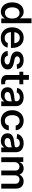

<svg xmlns="http://www.w3.org/2000/svg" viewBox="1900 -2668 779 4618"><g transform="rotate(90 2289.0 -358.5)"><path d="M262.2 10.3Q195.8 10.3 145 -23.4Q94.2 -57.1 65.7 -118.7Q37.1 -180.2 37.1 -264.2Q37.1 -348.1 65.9 -409.7Q94.7 -471.2 145.5 -504.6Q196.3 -538.1 261.7 -538.1Q302.7 -538.1 332.5 -525.6Q362.3 -513.2 383.3 -492.9Q404.3 -472.7 417.5 -448.7H420.9V-727.5H537.6V0H423.3V-81.1H418.9Q405.3 -56.6 383.8 -35.9Q362.3 -15.1 332.3 -2.4Q302.2 10.3 262.2 10.3ZM289.6 -87.9Q332 -87.9 362.5 -109.9Q393.1 -131.8 409.4 -171.6Q425.8 -211.4 425.8 -264.6Q425.8 -317.9 409.4 -357.2Q393.1 -396.5 362.5 -418.2Q332 -439.9 289.6 -439.9Q248 -439.9 218 -418.5Q188 -397 171.9 -357.7Q155.8 -318.4 155.8 -264.6Q155.8 -210.4 171.9 -170.9Q188 -131.3 218 -109.6Q248 -87.9 289.6 -87.9Z M893.1 11.2Q814 11.2 756.6 -23.2Q699.2 -57.6 668.2 -119.6Q637.2 -181.6 637.2 -262.7Q637.2 -343.8 668.7 -406Q700.2 -468.3 756.1 -503.4Q812 -538.6 885.7 -538.6Q938 -538.6 982.9 -520.8Q1027.8 -502.9 1061.3 -468.3Q1094.7 -433.6 1113.3 -383.1Q1131.8 -332.5 1131.8 -267.1V-232.4H690.4V-314.9H1072.8L1019.5 -291Q1019.5 -337.4 1003.9 -371.8Q988.3 -406.2 958.7 -425.5Q929.2 -444.8 887.2 -444.8Q845.2 -444.8 815.2 -425.5Q785.2 -406.2 768.8 -372.6Q752.4 -338.9 752.4 -295.4V-242.2Q752.4 -192.9 769.8 -157Q787.1 -121.1 818.8 -101.6Q850.6 -82 894.5 -82Q925.3 -82 949.5 -91.1Q973.6 -100.1 990.2 -117.2Q1006.8 -134.3 1015.1 -158.2L1125 -150.9Q1114.7 -102.5 1082.5 -65.9Q1050.3 -29.3 1001.7 -9Q953.1 11.2 893.1 11.2Z M1637.7 -378.4 1529.3 -372.1Q1525.4 -403.8 1499.8 -426.5Q1474.1 -449.2 1428.7 -449.2Q1386.7 -449.2 1360.6 -430.4Q1334.5 -411.6 1334.5 -382.8Q1334.5 -358.4 1353.3 -342.8Q1372.1 -327.1 1409.7 -318.8L1500.5 -299.3Q1576.7 -282.7 1613.3 -247.3Q1649.9 -211.9 1649.9 -154.8Q1649.9 -105 1621.6 -67.4Q1593.3 -29.8 1543.5 -9Q1493.7 11.7 1429.2 11.7Q1366.2 11.7 1317.9 -7.3Q1269.5 -26.4 1239.7 -63Q1210 -99.6 1204.1 -152.3L1318.8 -158.2Q1325.2 -119.6 1353 -98.9Q1380.9 -78.1 1427.7 -78.1Q1475.1 -78.1 1502.9 -97.4Q1530.8 -116.7 1530.8 -145.5Q1530.8 -170.4 1512 -185.8Q1493.2 -201.2 1457.5 -209L1368.2 -228Q1292.5 -244.6 1254.9 -282.2Q1217.3 -319.8 1217.3 -378.4Q1217.3 -426.3 1243.7 -462.2Q1270 -498 1317.1 -518.3Q1364.3 -538.6 1426.8 -538.6Q1488.3 -538.6 1533.7 -518.8Q1579.1 -499 1606 -463.4Q1632.8 -427.7 1637.7 -378.4Z M2006.8 -529.3V-435.5H1705.6V-529.3ZM1782.7 -665H1899.4V-157.2Q1899.4 -124 1913.6 -109.1Q1927.7 -94.2 1959.5 -94.2Q1969.7 -94.2 1981.2 -95Q1992.7 -95.7 2002 -96.2L2011.2 -2Q1996.1 0.5 1977.1 2Q1958 3.4 1938.5 3.4Q1864.7 3.4 1823.7 -33.7Q1782.7 -70.8 1782.7 -137.2Z M2258.8 9.8Q2207.5 9.8 2166.5 -8.3Q2125.5 -26.4 2101.8 -62Q2078.1 -97.7 2078.1 -149.9Q2078.1 -194.8 2095.2 -223.9Q2112.3 -252.9 2141.4 -270.3Q2170.4 -287.6 2207.3 -296.6Q2244.1 -305.7 2283.2 -310.1Q2332 -315.4 2360.8 -319.3Q2389.6 -323.2 2402.6 -331.5Q2415.5 -339.8 2415.5 -358.4V-361.8Q2415.5 -387.2 2404.1 -406.2Q2392.6 -425.3 2370.6 -435.5Q2348.6 -445.8 2316.9 -445.8Q2285.2 -445.8 2261.2 -435.8Q2237.3 -425.8 2222.9 -408.7Q2208.5 -391.6 2203.6 -370.6L2092.8 -381.8Q2102.1 -429.7 2132.3 -464.6Q2162.6 -499.5 2209.7 -518.8Q2256.8 -538.1 2317.4 -538.1Q2360.4 -538.1 2398.9 -527.3Q2437.5 -516.6 2467.5 -494.6Q2497.6 -472.7 2514.6 -438.7Q2531.7 -404.8 2531.7 -358.9V0H2418V-73.7H2414.6Q2403.3 -51.8 2383.3 -32.7Q2363.3 -13.7 2332.8 -2Q2302.2 9.8 2258.8 9.8ZM2286.6 -79.6Q2328.1 -79.6 2357.2 -95.2Q2386.2 -110.8 2401.1 -136.7Q2416 -162.6 2416 -193.4V-255.4Q2410.2 -251 2397.2 -247.1Q2384.3 -243.2 2366.7 -239.7Q2349.1 -236.3 2330.6 -233.6Q2312 -231 2295.4 -228.5Q2267.1 -224.6 2243.7 -215.8Q2220.2 -207 2206.3 -191.2Q2192.4 -175.3 2192.4 -149.9Q2192.4 -116.2 2218.3 -97.9Q2244.1 -79.6 2286.6 -79.6Z M2883.8 11.2Q2807.1 11.2 2750 -23.7Q2692.9 -58.6 2661.6 -120.4Q2630.4 -182.1 2630.4 -262.7Q2630.4 -344.2 2661.9 -406.5Q2693.4 -468.8 2750.5 -503.7Q2807.6 -538.6 2883.8 -538.6Q2947.8 -538.6 2997.8 -514.4Q3047.9 -490.2 3078.4 -447Q3108.9 -403.8 3114.3 -346.7H3000Q2995.1 -374 2980.5 -395.5Q2965.8 -417 2941.9 -429.2Q2918 -441.4 2884.8 -441.4Q2843.3 -441.4 2812.7 -419.7Q2782.2 -397.9 2765.6 -358.2Q2749 -318.4 2749 -264.2Q2749 -209.5 2765.4 -169.4Q2781.7 -129.4 2812.3 -107.7Q2842.8 -85.9 2884.8 -85.9Q2932.6 -85.9 2961.7 -111.6Q2990.7 -137.2 2999.5 -181.2H3114.3Q3109.4 -125.5 3079.3 -82Q3049.3 -38.6 2999.3 -13.7Q2949.2 11.2 2883.8 11.2Z M3366.7 9.8Q3315.4 9.8 3274.4 -8.3Q3233.4 -26.4 3209.7 -62Q3186 -97.7 3186 -149.9Q3186 -194.8 3203.1 -223.9Q3220.2 -252.9 3249.3 -270.3Q3278.3 -287.6 3315.2 -296.6Q3352.1 -305.7 3391.1 -310.1Q3439.9 -315.4 3468.8 -319.3Q3497.6 -323.2 3510.5 -331.5Q3523.4 -339.8 3523.4 -358.4V-361.8Q3523.4 -387.2 3512 -406.2Q3500.5 -425.3 3478.5 -435.5Q3456.5 -445.8 3424.8 -445.8Q3393.1 -445.8 3369.1 -435.8Q3345.2 -425.8 3330.8 -408.7Q3316.4 -391.6 3311.5 -370.6L3200.7 -381.8Q3210 -429.7 3240.2 -464.6Q3270.5 -499.5 3317.6 -518.8Q3364.7 -538.1 3425.3 -538.1Q3468.3 -538.1 3506.8 -527.3Q3545.4 -516.6 3575.4 -494.6Q3605.5 -472.7 3622.6 -438.7Q3639.6 -404.8 3639.6 -358.9V0H3525.9V-73.7H3522.5Q3511.2 -51.8 3491.2 -32.7Q3471.2 -13.7 3440.7 -2Q3410.2 9.8 3366.7 9.8ZM3394.5 -79.6Q3436 -79.6 3465.1 -95.2Q3494.1 -110.8 3509 -136.7Q3523.9 -162.6 3523.9 -193.4V-255.4Q3518.1 -251 3505.1 -247.1Q3492.2 -243.2 3474.6 -239.7Q3457 -236.3 3438.5 -233.6Q3419.9 -231 3403.3 -228.5Q3375 -224.6 3351.6 -215.8Q3328.1 -207 3314.2 -191.2Q3300.3 -175.3 3300.3 -149.9Q3300.3 -116.2 3326.2 -97.9Q3352.1 -79.6 3394.5 -79.6Z M3762.7 0V-529.3H3875V-439.9H3879.4Q3896 -483.9 3936.5 -511Q3977.1 -538.1 4030.8 -538.1Q4085.4 -538.1 4124.3 -510.7Q4163.1 -483.4 4178.2 -439.5H4182.1Q4199.2 -482.4 4242.7 -510.3Q4286.1 -538.1 4344.7 -538.1Q4394 -538.1 4432.6 -516.8Q4471.2 -495.6 4493.7 -454.3Q4516.1 -413.1 4516.1 -351.6V0H4398.9V-336.9Q4398.9 -389.6 4370.1 -413.8Q4341.3 -438 4300.8 -438Q4252 -438 4224.4 -407.5Q4196.8 -377 4196.8 -330.1V0H4081.5V-342.8Q4081.5 -386.2 4054.9 -412.1Q4028.3 -438 3986.3 -438Q3957.5 -438 3933.1 -423.8Q3908.7 -409.7 3894 -383.3Q3879.4 -356.9 3879.4 -320.3V0Z"/></g></svg>

Font: Inter Cardless Tabular Medium
Style: Regular
Weight: 500
Designer: Rasmus Andersson
Foundry: rsms
Version: Version 4.000;git-4fc901f